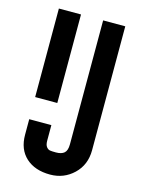

<svg xmlns="http://www.w3.org/2000/svg" viewBox="-110 -764 619 838"><g transform="rotate(15 200.0 -345.0)"><path d="M50 -130Q50 -64 90.5 -27Q131 10 200 10Q262 10 306 -32Q350 -74 350 -140V-700H250V-140Q250 -112 237.5 -101Q225 -90 200 -90Q181 -90 172.5 -91.5Q164 -93 157 -102Q150 -111 150 -130V-200H50ZM50 -300H150V-700H50Z"/></g></svg>

Font: Millimetre
Style: Regular
Weight: 500
Designer: Jérémy Landes
Version: Version 1.0